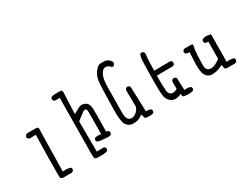

<svg xmlns="http://www.w3.org/2000/svg" viewBox="-74 -1327 2648 2046"><g transform="rotate(-30 1250.0 -304.0)"><path d="M219.7 27.3Q219.7 82.5 221.2 101.6L221.7 108.4Q227.5 120.1 250.5 124.5H352.1Q364.3 123 375.5 115.7L383.3 99.1Q383.8 97.2 383.8 95.7Q383.8 82.5 377 73.2Q349.1 63.5 316.4 63.5Q303.7 63.5 290 64.9L280.8 65.9L289.6 -418.5Q292 -432.6 292 -443.4Q292 -469.7 277.3 -475.6Q273.4 -477.1 267.6 -477.1H156.7Q144.5 -475.6 135.7 -468.3L127.4 -451.7Q127 -449.7 127 -445.8Q127 -441.9 128.7 -436Q130.4 -430.2 134.8 -424.8Q144 -417.5 156.7 -415.5L227.1 -418Q219.7 -98.1 219.7 27.3Z M638.2 48.8Q638.2 82.5 641.1 102.5Q642.1 109.9 646 113.8Q654.3 122.1 673.8 122.6H741.7Q772.9 122.6 799.3 110.8L807.1 95.2Q807.6 93.3 807.6 90.8Q807.6 88.4 806.6 84.5Q805.7 76.2 800.3 69.3L784.2 61L700.7 63L698.7 -309.6Q767.1 -364.3 791.5 -379.9Q798.3 -384.3 803.2 -386.2Q807.6 -388.2 810.8 -388.2Q814 -388.2 815.4 -387.7Q830.6 -386.2 834.5 -364.7Q835.9 -354.5 835.9 -290Q835.9 -225.6 833.5 -75.2Q807.6 -79.1 793 -79.1Q768.6 -79.1 755.4 -71.3L747.6 -55.2Q747.1 -52.2 747.1 -48.3Q747.1 -37.6 753.9 -29.3Q779.3 -19 809.6 -17.1Q839.8 -15.1 871.1 -11.2Q877 -10.3 883.3 -10.3Q902.8 -10.3 920.4 -20.5L928.2 -36.6Q928.7 -38.6 928.7 -40Q928.7 -54.2 920.9 -63.5Q911.6 -70.8 901.4 -70.8H893.1Q895.5 -225.6 895.5 -278.3Q895.5 -331.1 895 -346.7Q893.1 -397.5 873.5 -420.9Q858.4 -439 831.1 -446.8Q819.8 -449.7 809.1 -449.7Q791 -449.7 773.9 -440.9L698.2 -400.9Q709 -656.7 709 -657.2Q709 -677.7 701.2 -686Q696.3 -690.4 687.5 -690.9H625Q597.2 -690.9 572.3 -681.2L564.9 -665.5Q564.5 -663.6 564.5 -662.1Q564.5 -647.9 572.3 -638.7Q581.5 -631.3 594.2 -629.4L645 -631.8Z M1391.6 15.6Q1412.1 15.6 1428.2 5.9L1436 -10.3Q1436.5 -12.2 1436.5 -13.7Q1436.5 -27.3 1429.2 -36.6Q1409.2 -47.4 1383.8 -47.4Q1379.9 -47.4 1368.2 -46.9L1357.9 -350.6L1350.1 -365.7L1334.5 -373.5Q1332.5 -374 1331.1 -374Q1316.9 -374 1307.6 -366.2Q1299.8 -356.9 1298.3 -344.2L1300.3 -142.1Q1288.6 -109.4 1264.2 -87.4Q1240.2 -65.4 1212.4 -61Q1206.5 -60.1 1201.7 -60.1Q1179.2 -60.1 1163.1 -76.2Q1144 -95.2 1142.1 -143.6Q1141.1 -166.5 1141.1 -199.2Q1141.1 -231.9 1142.6 -295.2Q1144 -358.4 1144 -459.5Q1144 -562.5 1165 -610.4Q1187.5 -660.2 1212.4 -667.5Q1223.1 -670.9 1234.4 -670.9Q1245.6 -670.9 1258.3 -664.6Q1274.4 -656.7 1293.9 -635.3Q1294.9 -634.8 1295.4 -634.8Q1309.6 -634.8 1320.3 -644L1328.6 -660.6Q1329.1 -663.1 1329.1 -665.3Q1329.1 -667.5 1328.9 -670.7Q1328.6 -673.8 1327.4 -678.2Q1326.2 -682.6 1323.7 -686.5Q1318.8 -696.3 1307.6 -706.5Q1284.7 -728.5 1250 -731Q1235.8 -731.9 1220.2 -731.9Q1204.6 -731.9 1190.9 -729.5Q1168.9 -725.1 1131.3 -677.7Q1094.2 -629.9 1089.4 -533Q1084.5 -436 1082 -313Q1081.1 -261.7 1081.1 -238.8Q1081.1 -215.8 1081.1 -201.7Q1081.1 -187.5 1081.5 -171.4Q1082 -155.3 1083 -143.8Q1084 -132.3 1085 -122.1Q1085.9 -111.8 1087.4 -103Q1089.8 -85.4 1092.5 -75.2Q1095.2 -64.9 1098.6 -57.6Q1106.4 -42 1121.1 -27.3Q1142.6 -5.9 1174.8 -2.4Q1186 -1 1196.8 -1Q1218.3 -1 1237.8 -5.9Q1267.1 -13.7 1298.8 -36.1L1308.6 -43Q1317.4 -11.7 1320.3 -3.4Q1324.7 7.3 1325.2 8.3Q1332 15.1 1372.6 15.1Q1376 15.1 1380.4 15.1Q1385.7 15.6 1391.6 15.6Z M1853 21.5Q1891.1 21.5 1914.6 11.2L1922.4 -4.4Q1922.9 -6.3 1922.9 -7.8Q1922.9 -21.5 1915.5 -31.2Q1894 -41 1867.7 -41Q1856.9 -41 1845.7 -39.6L1836.9 -38.6L1832.5 -169.4Q1833 -172.4 1833 -174.8Q1833 -188.5 1825.7 -197.3L1809.1 -205.6Q1807.1 -206.1 1805.7 -206.1Q1791 -206.1 1780.3 -198.2Q1772.5 -188.5 1771 -176.3V-89.4L1766.1 -87.4Q1737.3 -73.2 1717.8 -73.2Q1704.1 -73.2 1692.4 -80.1Q1668 -95.7 1664.6 -125Q1661.6 -150.9 1660.4 -192.1Q1659.2 -233.4 1659.2 -260.5Q1659.2 -287.6 1659.7 -317.9L1858.4 -319.8L1873.5 -327.6L1881.3 -343.3Q1881.8 -345.2 1881.8 -346.7Q1881.8 -360.8 1874.5 -371.6L1858.4 -379.4L1661.6 -377.4V-385.7Q1661.6 -434.6 1663.6 -482.2Q1665.5 -529.8 1671.4 -575.2Q1671.4 -577.1 1671.4 -579.6Q1671.4 -593.8 1662.6 -604.5L1646 -612.8Q1644 -613.3 1641.6 -613.3Q1639.2 -613.3 1635.3 -612.3Q1627 -611.3 1620.1 -606.4Q1607.9 -573.2 1606 -533Q1604 -492.7 1602.3 -395.3Q1600.6 -297.9 1600.6 -257.1Q1600.6 -216.3 1601.1 -190.4Q1602.1 -132.8 1608.4 -96.2Q1615.2 -59.1 1641.6 -32.7Q1668 -6.3 1702.1 -4.4Q1706.1 -4.4 1710 -4.4Q1741.2 -4.4 1771 -17.6L1782.2 -22.5L1782.7 -10.3Q1783.7 4.4 1790.8 11.5Q1797.9 18.6 1812.5 19H1813.5Q1835 21.5 1853 21.5Z M2071.8 -360.8Q2074.7 -360.8 2086.9 -361.3Q2079.6 -246.6 2079.6 -199.2Q2079.6 -186 2080.1 -177.2Q2082.5 -136.7 2088.4 -110.4Q2093.8 -85 2114.7 -61.5Q2134.8 -39.1 2168 -35.6Q2177.7 -34.7 2187.5 -34.7Q2212.4 -34.7 2236.3 -41Q2271.5 -50.8 2303.7 -66.9L2314.9 -72.3L2315.9 -60.1Q2317.9 -37.6 2323.7 -25.4Q2328.6 -15.6 2351.1 -14.2H2441.9Q2454.1 -15.6 2465.3 -22.9L2473.1 -39.6Q2473.6 -41.5 2473.6 -43.5Q2473.6 -57.1 2466.8 -66.4Q2440.4 -76.2 2410.6 -76.2Q2398.9 -76.2 2386.7 -74.7L2377.4 -73.7L2379.4 -370.6Q2380.9 -392.1 2379.2 -401.6Q2377.4 -411.1 2375 -413.6Q2362.3 -416.5 2330.1 -419.4Q2325.7 -419.9 2321.3 -419.9Q2297.9 -419.9 2274.9 -408.7L2267.1 -393.1Q2266.6 -391.1 2266.6 -389.6Q2266.6 -376 2273.9 -366.7Q2289.1 -356.9 2307.6 -356.9H2315.9L2314 -145Q2280.3 -122.6 2256.8 -111.3Q2233.4 -100.1 2215.8 -97.2Q2207.5 -96.2 2199.7 -96.2Q2173.3 -96.2 2157.2 -111.8Q2139.2 -130.4 2139.2 -172.4Q2139.2 -196.3 2143.1 -287.6Q2146 -356 2156.7 -394Q2158.2 -400.9 2158.2 -405.8Q2158.2 -412.1 2155.8 -415Q2150.4 -420.4 2136.7 -420.4Q2135.7 -420.4 2134.8 -420.4H2056.6L2041.5 -412.6L2033.7 -397Q2033.2 -395 2033.2 -393.6Q2033.2 -379.4 2041 -370.1Q2053.7 -360.8 2071.8 -360.8Z"/></g></svg>

Font: NaikaiFont
Style: Light
Weight: 300
Version: Version 1.89